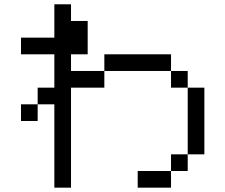

<svg xmlns="http://www.w3.org/2000/svg" viewBox="-20 -866 1040 886"><path d="M230.8 -846.2H307.7V-769.2H384.6V-615.4H307.7V-538.5H461.5V-461.5H307.7V0H230.8V-384.6H153.8V-461.5H229.6H230.8V-615.4H76.9V-692.3H230.8ZM76.9 -307.7V-384.6H153.8V-307.7ZM769.2 -76.9V0H615.4V-76.9ZM769.2 -76.9V-153.8H846.2V-76.9ZM846.2 -153.8V-461.5H923.1V-153.8ZM846.2 -461.5H769.2V-538.5H846.2ZM769.2 -538.5H461.5V-615.4H769.2Z"/></svg>

Font: Mintsoda - Lime Green 13x16
Style: Regular
Weight: 400
Designer: Mintsoda-15
Version: Version 1.0